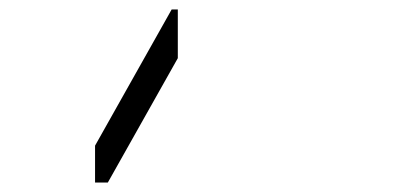

<svg xmlns="http://www.w3.org/2000/svg" viewBox="-20 -469 856 406"><path d="M356 -346 208 -83H181V-161L343 -449H356Z"/></svg>

Font: DSEG14 Classic
Style: Light
Weight: 300
Designer: Keshikan(Twitter:@keshinomi_88pro)
Version: Version 0.46